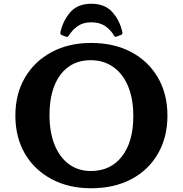

<svg xmlns="http://www.w3.org/2000/svg" viewBox="-20 -991 975 1024"><path d="M467 -971Q539 -971 579 -926.5Q619 -882 633 -818Q634 -808 626 -805L602 -796Q593 -792 589 -800Q571 -831 541.5 -851.5Q512 -872 467 -872Q423 -872 394 -851.5Q365 -831 346 -800Q341 -792 333 -795L309 -804Q300 -809 302 -818Q316 -882 355.5 -926.5Q395 -971 467 -971ZM466 13Q346 13 254.5 -36Q163 -85 112.5 -172Q62 -259 62 -375Q62 -490 113 -577Q164 -664 255 -713Q346 -762 466 -762Q588 -762 679.5 -713.5Q771 -665 822 -577.5Q873 -490 873 -375Q873 -259 822.5 -171.5Q772 -84 680.5 -35.5Q589 13 466 13ZM465 -79Q570 -79 630.5 -157Q691 -235 691 -372Q691 -463 663.5 -530Q636 -597 584.5 -633.5Q533 -670 463 -670Q361 -670 302.5 -592.5Q244 -515 244 -377Q244 -286 271 -219Q298 -152 347.5 -115.5Q397 -79 465 -79Z"/></svg>

Font: Hahmlet
Style: Bold
Weight: 700
Designer: Minjoo Ham & Mark Frömberg
Foundry: hypertype
Version: Version 1.002; ttfautohint (v1.8.3)